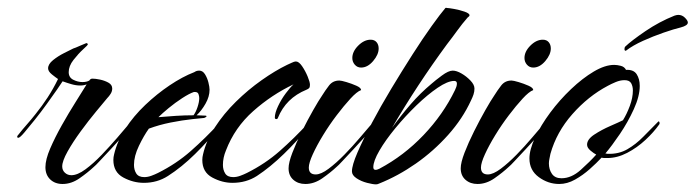

<svg xmlns="http://www.w3.org/2000/svg" viewBox="-20 -478 1822 503"><path d="M144 4Q124 4 111.5 -8Q99 -20 99 -40Q99 -60 111.5 -89Q124 -118 142 -150Q160 -182 178 -210.5Q196 -239 207 -257Q200 -254 190 -254Q179 -254 167 -257.5Q155 -261 144 -265Q141 -260 129.5 -243.5Q118 -227 102.5 -205.5Q87 -184 71 -164Q55 -144 43.5 -130.5Q32 -117 28 -117Q25 -117 25 -120Q25 -122 28 -125Q39 -139 50.5 -152Q62 -165 73 -179Q90 -200 105 -223Q120 -246 132 -271Q126 -275 116 -283Q106 -291 106 -299Q106 -310 119 -320.5Q132 -331 148 -339Q164 -347 172 -351Q176 -352 190.5 -358.5Q205 -365 206 -365Q210 -365 210 -361Q210 -360 197.5 -348.5Q185 -337 172.5 -321Q160 -305 160 -289Q160 -275 172 -269Q184 -263 196 -263Q207 -263 214 -267Q217 -272 222 -272Q230 -272 242 -269.5Q254 -267 264 -261.5Q274 -256 274 -246Q274 -239 270 -232.5Q266 -226 261 -221Q251 -209 231.5 -185.5Q212 -162 191.5 -134Q171 -106 157 -81Q143 -56 143 -42Q143 -32 150 -25.5Q157 -19 167 -19Q183 -19 204 -34.5Q225 -50 246.5 -72.5Q268 -95 287 -117Q306 -139 319 -154.5Q332 -170 334 -170Q338 -170 338 -166Q338 -164 328 -152Q318 -140 302.5 -122.5Q287 -105 270.5 -87.5Q254 -70 242 -57Q230 -44 226 -41Q210 -26 188.5 -11Q167 4 144 4Z M357 1Q329 1 303 -13Q277 -27 277 -59Q277 -63 277.5 -66.5Q278 -70 279 -74Q287 -108 308.5 -141Q330 -174 360.5 -203Q391 -232 424.5 -254.5Q458 -277 489 -289Q492 -291 495 -292Q498 -293 502 -293Q511 -293 517 -283.5Q523 -274 526 -262Q529 -250 529 -243Q529 -225 518.5 -206.5Q508 -188 495 -176Q501 -176 507 -175.5Q513 -175 519 -175Q521 -175 521 -173Q521 -172 519 -171Q517 -170 515 -169L485 -166Q457 -163 427 -157Q397 -151 370 -141Q357 -123 344 -96Q331 -69 331 -46Q331 -33 337 -23.5Q343 -14 358 -14Q367 -14 376.5 -17.5Q386 -21 394 -25Q442 -49 480 -82.5Q518 -116 554 -155Q556 -157 557 -157Q559 -157 559 -155Q559 -152 557 -148.5Q555 -145 553 -143Q526 -109 491 -74.5Q456 -40 420 -17Q392 1 357 1ZM395 -171Q418 -173 441 -174.5Q464 -176 487 -176Q493 -184 497.5 -197.5Q502 -211 502 -221Q502 -226 500 -231.5Q498 -237 491 -237H488Q476 -233 457.5 -221Q439 -209 422 -195Q405 -181 395 -171Z M589 1Q562 1 536 -13Q510 -27 510 -59Q510 -63 510.5 -66.5Q511 -70 512 -74Q520 -109 543 -144.5Q566 -180 598 -211.5Q630 -243 665.5 -268Q701 -293 732 -308Q737 -310 744 -313.5Q751 -317 755 -317Q763 -317 771.5 -304.5Q780 -292 786 -277.5Q792 -263 792 -256Q792 -250 790 -247.5Q788 -245 783 -243Q729 -221 708 -169Q707 -166 704 -166Q700 -166 700 -170Q700 -182 708.5 -200Q717 -218 729 -234Q741 -250 749 -257Q692 -230 643.5 -187Q595 -144 572 -84Q564 -65 564 -46Q564 -33 570 -23.5Q576 -14 591 -14Q600 -14 609.5 -17.5Q619 -21 627 -25Q675 -49 713 -82.5Q751 -116 787 -155Q789 -157 790 -157Q791 -157 791 -155Q791 -152 789.5 -148.5Q788 -145 786 -143Q760 -110 724 -75Q688 -40 653 -17Q625 1 589 1Z M926 -301Q916 -301 909.5 -308.5Q903 -316 903 -326Q903 -343 918.5 -358.5Q934 -374 951 -374Q961 -374 966.5 -367.5Q972 -361 972 -351Q972 -335 957.5 -318Q943 -301 926 -301ZM780 4Q761 4 748.5 -7Q736 -18 736 -37Q736 -52 746 -78Q756 -104 771 -134Q786 -164 800.5 -189.5Q815 -215 824 -228Q832 -241 842 -254Q852 -267 869 -267Q874 -267 887.5 -263Q901 -259 913.5 -253.5Q926 -248 926 -242Q915 -238 898 -219.5Q881 -201 862 -176Q843 -151 826.5 -124Q810 -97 799.5 -74Q789 -51 789 -39Q789 -21 807 -21Q821 -21 841 -36Q861 -51 882.5 -73Q904 -95 923 -117.5Q942 -140 955 -155Q968 -170 970 -170Q974 -170 974 -166Q974 -164 964 -152Q954 -140 938.5 -122.5Q923 -105 906.5 -87.5Q890 -70 878 -57Q866 -44 862 -41Q846 -26 824.5 -11Q803 4 780 4Z M965 5Q957 5 941.5 1Q926 -3 914 -11Q902 -19 902 -29Q902 -45 916.5 -78.5Q931 -112 954 -155.5Q977 -199 1005 -245.5Q1033 -292 1060.5 -335Q1088 -378 1111 -410Q1134 -442 1146 -456Q1147 -458 1149 -457.5Q1151 -457 1152 -457Q1156 -457 1170 -454.5Q1184 -452 1197 -447.5Q1210 -443 1210 -438Q1210 -436 1208.5 -435Q1207 -434 1205 -432Q1191 -416 1178 -398Q1165 -380 1151 -362Q1073 -256 1007 -143Q1030 -175 1055.5 -204.5Q1081 -234 1111 -259Q1120 -267 1137.5 -280Q1155 -293 1166 -293Q1176 -293 1189 -285.5Q1202 -278 1212.5 -267Q1223 -256 1223 -246Q1223 -238 1220.5 -230.5Q1218 -223 1214 -215Q1192 -167 1154 -124.5Q1116 -82 1069.5 -49.5Q1023 -17 973 3Q971 4 969 4.5Q967 5 965 5ZM964 -33Q966 -33 969 -34Q972 -35 974 -36Q1038 -70 1089.5 -124Q1141 -178 1172 -242Q1174 -246 1175.5 -250.5Q1177 -255 1177 -259Q1177 -266 1170 -266Q1153 -266 1126.5 -248Q1100 -230 1071 -202Q1042 -174 1016 -142.5Q990 -111 974 -83.5Q958 -56 958 -40Q958 -33 964 -33Z M1377 -301Q1367 -301 1360.5 -308.5Q1354 -316 1354 -326Q1354 -343 1369.5 -358.5Q1385 -374 1402 -374Q1412 -374 1417.5 -367.5Q1423 -361 1423 -351Q1423 -335 1408.5 -318Q1394 -301 1377 -301ZM1231 4Q1212 4 1199.5 -7Q1187 -18 1187 -37Q1187 -52 1197 -78Q1207 -104 1222 -134Q1237 -164 1251.5 -189.5Q1266 -215 1275 -228Q1283 -241 1293 -254Q1303 -267 1320 -267Q1325 -267 1338.5 -263Q1352 -259 1364.5 -253.5Q1377 -248 1377 -242Q1366 -238 1349 -219.5Q1332 -201 1313 -176Q1294 -151 1277.5 -124Q1261 -97 1250.5 -74Q1240 -51 1240 -39Q1240 -21 1258 -21Q1272 -21 1292 -36Q1312 -51 1333.5 -73Q1355 -95 1374 -117.5Q1393 -140 1406 -155Q1419 -170 1421 -170Q1425 -170 1425 -166Q1425 -164 1415 -152Q1405 -140 1389.5 -122.5Q1374 -105 1357.5 -87.5Q1341 -70 1329 -57Q1317 -44 1313 -41Q1297 -26 1275.5 -11Q1254 4 1231 4Z M1445 4Q1416 4 1391.5 -14Q1367 -32 1367 -63Q1367 -86 1382 -118Q1397 -150 1421.5 -183Q1446 -216 1476 -244.5Q1506 -273 1535.5 -290.5Q1565 -308 1589 -308Q1597 -308 1606.5 -305.5Q1616 -303 1620 -295Q1640 -296 1648 -283.5Q1656 -271 1656 -253Q1656 -226 1640.5 -192Q1625 -158 1604 -127Q1583 -96 1566 -76L1572 -75Q1601 -74 1623.5 -87Q1646 -100 1665.5 -120Q1685 -140 1703 -158L1705 -160Q1708 -160 1708 -155Q1708 -153 1707 -152Q1693 -132 1671 -111.5Q1649 -91 1623 -77.5Q1597 -64 1571 -64Q1567 -64 1563.5 -64Q1560 -64 1556 -65Q1543 -51 1525 -35Q1507 -19 1486.5 -7.5Q1466 4 1445 4ZM1451 -11Q1477 -11 1501.5 -33Q1526 -55 1542 -73Q1536 -76 1527 -83.5Q1518 -91 1518 -99Q1518 -113 1537 -125.5Q1556 -138 1579 -148Q1602 -158 1612 -163Q1622 -179 1630 -200.5Q1638 -222 1638 -241Q1638 -252 1633.5 -260Q1629 -268 1616 -268Q1605 -268 1593 -263Q1581 -258 1572 -253Q1521 -226 1479.5 -179Q1438 -132 1422 -75Q1421 -69 1419.5 -62.5Q1418 -56 1418 -50Q1418 -34 1426 -22.5Q1434 -11 1451 -11ZM1619 -345Q1616 -345 1616 -349.5Q1616 -354 1618 -356Q1635 -372 1671 -396.5Q1707 -421 1747 -437Q1753 -439 1757 -439Q1767 -439 1774.5 -431.5Q1782 -424 1782 -419Q1782 -411 1763 -406Q1746 -402 1718.5 -392.5Q1691 -383 1664.5 -371Q1638 -359 1621 -346Q1620 -345 1619.5 -345Q1619 -345 1619 -345Z"/></svg>

Font: Caramel
Style: Regular
Weight: 400
Designer: Robert E. Leuschke
Foundry: Robert E. Leuschke
Version: Version 1.010